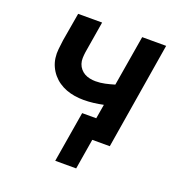

<svg xmlns="http://www.w3.org/2000/svg" viewBox="-124 -638 848 896"><g transform="rotate(20 300.0 -189.5)"><path d="M247 151 289 -101H359L371 -172Q347 -167 322.5 -164Q298 -161 274 -161Q251 -161 229 -164.5Q207 -168 187 -175.5Q167 -183 149.5 -195Q132 -207 118.5 -223Q105 -239 96 -258.5Q87 -278 84 -300Q81 -322 83.5 -344.5Q86 -367 89 -390L113 -530H232L206 -373Q204 -359 203.5 -344Q203 -329 207.5 -315.5Q212 -302 221 -291.5Q230 -281 241.5 -274.5Q253 -268 267.5 -265Q282 -262 296 -262Q320 -262 343 -267Q366 -272 389 -279L431 -530H550L463 0H376L351 151Z"/></g></svg>

Font: Iosevka Curly Extended
Style: Bold Italic
Weight: 700
Width: 7
Italic angle: -9°
Monospace: yes
Designer: Belleve Invis
Foundry: Belleve Invis
Version: Version 11.1.0; ttfautohint (v1.8.3)